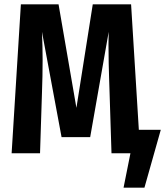

<svg xmlns="http://www.w3.org/2000/svg" viewBox="-20 -712 767 892"><path d="M727 -109 651 160H554L586 0H498L489 -284L487 -345Q486 -376 485 -417Q484 -458 484 -507L485 -564L399 -75H266L175 -564Q178 -498 178 -433Q178 -359 175 -281L166 0H34L77 -692H252L335 -211L411 -692H589L625 -109Z"/></svg>

Font: Fira Sans Compressed SemiBold
Style: Regular
Weight: 600
Width: 1
Designer: bBox Type GmbH & Carrois Corporate GbR & Edenspiekermann AG
Foundry: bBox Type GmbH & Carrois Corporate GbR & Edenspiekermann AG
Version: Version 4.301